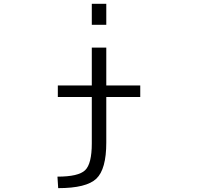

<svg xmlns="http://www.w3.org/2000/svg" viewBox="-20 -770 1040 1010"><path d="M284.2 -259.8V-320.3H462.9V-519.5H539.1V-320.3H717.8V-259.8H539.1V-19.5Q539.1 120.1 486.8 169.9Q434.6 219.7 286.1 219.7L282.2 159.2Q392.6 159.2 427.7 125.5Q462.9 91.8 462.9 -15.6V-259.8ZM462.9 -639.6V-750H539.1V-639.6Z"/></svg>

Font: Gen Shin Gothic Monospace Normal
Style: Regular
Weight: 350
Designer: [Source Han Sans]
Ryoko NISHIZUKA  (kana & ideographs); Paul D. Hunt (Latin, Greek & Cyrillic); Wenlong ZHANG  (bopomofo
Version: Version 1.002.20150607